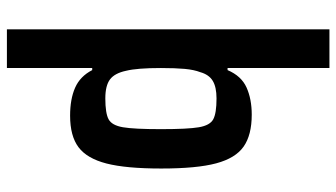

<svg xmlns="http://www.w3.org/2000/svg" viewBox="-229 -554 974 556"><g transform="rotate(90 258.0 -276.0)"><path d="M65 -743H177V-448H183Q200 -488 233.5 -503Q267 -518 312 -518Q371 -518 404.5 -494.5Q438 -471 453 -415Q468 -359 468 -256Q468 -154 453.5 -97.5Q439 -41 406.5 -16.5Q374 8 315 8Q267 8 234 -6.5Q201 -21 183 -56H177V191H65ZM354 -255Q354 -333 348.5 -365Q343 -397 325.5 -406.5Q308 -416 265 -416Q232 -416 214 -405Q196 -394 189 -369Q182 -351 179.5 -324Q177 -297 177 -255Q177 -186 185 -154Q192 -121 210 -107.5Q228 -94 265 -94Q308 -94 325.5 -103.5Q343 -113 348.5 -145Q354 -177 354 -255Z"/></g></svg>

Font: Saira Semi Condensed Medium
Style: Regular
Weight: 500
Width: 4
Designer: Hector Gatti with collaboration of the Omnibus-Type team
Foundry: Omnibus-Type
Version: Version 1.001; ttfautohint (v1.8)